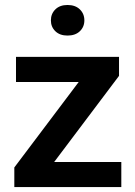

<svg xmlns="http://www.w3.org/2000/svg" viewBox="-20 -759 546 779"><path d="M472.2 -101.6V0H38.1V-79.6L299.3 -426.3H44.9V-528.3H462.9V-451.2L199.7 -101.6ZM186.5 -676.3Q186.5 -703.1 204.6 -720.9Q222.7 -738.8 253.9 -738.8Q285.6 -738.8 304 -720.9Q322.3 -703.1 322.3 -676.3Q322.3 -649.9 304 -632.3Q285.6 -614.7 253.9 -614.7Q222.7 -614.7 204.6 -632.3Q186.5 -649.9 186.5 -676.3Z"/></svg>

Font: Vazirmatn RD UI FD SemiBold
Style: Regular
Weight: 600
Designer: Saber Rastikerdar
Foundry: Saber Rastikerdar
Version: Version 33.003